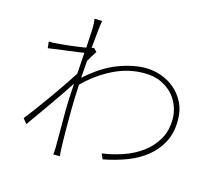

<svg xmlns="http://www.w3.org/2000/svg" viewBox="-110 -914 1221 1076"><g transform="rotate(15 500.0 -376.5)"><path d="M369 -596Q360 -582 350 -566.5Q340 -551 331 -534Q329 -509 327.5 -484.5Q326 -460 324 -434Q412 -514 499 -547.5Q586 -581 661 -581Q707 -581 751.5 -565Q796 -549 831 -519Q866 -489 887.5 -445.5Q909 -402 909 -347Q910 -273 881.5 -218Q853 -163 804.5 -124Q756 -85 692 -61Q628 -37 558 -24L545 -55Q605 -63 665 -83.5Q725 -104 773 -139.5Q821 -175 850.5 -226.5Q880 -278 879 -348Q879 -376 867.5 -411.5Q856 -447 830 -478Q804 -509 761.5 -530Q719 -551 658 -551Q565 -551 478.5 -507.5Q392 -464 322 -394Q320 -353 318.5 -315Q317 -277 317 -245Q317 -207 317 -180Q317 -153 317 -128.5Q317 -104 317.5 -79.5Q318 -55 319 -24Q320 -11 320.5 -0.5Q321 10 322 21H284Q285 16 286 2.5Q287 -11 287 -23V-245Q287 -266 289 -305.5Q291 -345 294 -393Q275 -363 250.5 -327Q226 -291 199 -252.5Q172 -214 145 -176Q118 -138 94 -104L71 -133Q92 -159 123.5 -201.5Q155 -244 188 -290.5Q221 -337 250.5 -380.5Q280 -424 297 -451Q299 -483 301 -514Q303 -545 305 -574Q290 -572 265.5 -568.5Q241 -565 213 -561.5Q185 -558 155 -554Q125 -550 100 -546L96 -584Q108 -583 119 -583.5Q130 -584 140 -585Q152 -586 172 -587.5Q192 -589 215 -592Q238 -595 262.5 -598Q287 -601 308 -605Q310 -648 312 -678Q314 -708 314 -716Q314 -729 313.5 -744.5Q313 -760 311 -774L355 -772Q352 -757 347 -714Q342 -671 337 -611Q342 -613 350 -615Z"/></g></svg>

Font: SpoqaHanSans
Style: Thin
Weight: 250
Designer: [Spoqa Han Sans] Dong-huui Kim \uAE40 \uB3D9 \uD718   [Noto Sans] Ryoko NISHIZUKA \u897F \u585A \u6DBC \u5B50  (kana & i
Foundry: Spoqa (http://bi.spoqa.com)
Version: Version 1.004;PS 1.004;hotconv 1.0.82;makeotf.lib2.5.63406